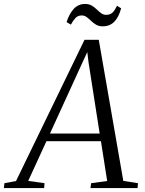

<svg xmlns="http://www.w3.org/2000/svg" viewBox="-80 -950 732 970"><path d="M-60.5 0 -57.5 -24.5 1 -35.5 347 -749H419L543 -36L617 -24.5L615 0H377L380.5 -24.5L461.5 -35.5L430 -236.5H154.5L62.5 -36L145 -24.5L143 0ZM172.5 -275.5H423.5L367 -637L361 -687L339 -639.5ZM439 -817Q419.5 -817 405.5 -825.2Q391.5 -833.5 380.2 -844.5Q369 -855.5 357.8 -863.8Q346.5 -872 333 -872Q313 -872 300.8 -858.5Q288.5 -845 278 -825.5L256.5 -838.5Q269 -879 292 -904.5Q315 -930 350 -930Q370 -930 384 -921.5Q398 -913 409 -902.2Q420 -891.5 431.2 -883.2Q442.5 -875 456 -875Q476 -875 488 -886Q500 -897 511 -921L532 -908Q520 -863 497.2 -840Q474.5 -817 439 -817Z"/></svg>

Font: Merriweather 96pt Light
Style: Italic
Weight: 300
Italic angle: -7.8°
Version: Version 2.101